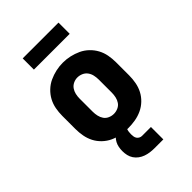

<svg xmlns="http://www.w3.org/2000/svg" viewBox="-269 -831 1138 1138"><g transform="rotate(-45 300.0 -262.5)"><path d="M300 8Q270 8 240.5 3Q211 -2 184 -14.5Q157 -27 135 -48Q113 -69 99.5 -95Q86 -121 80.5 -150.5Q75 -180 75 -210V-320Q75 -350 80.5 -379.5Q86 -409 100 -435Q114 -461 136 -482Q158 -503 185 -515.5Q212 -528 241 -534.5Q270 -541 300 -541Q330 -541 359 -534.5Q388 -528 415 -515.5Q442 -503 464 -482Q486 -461 500 -435Q514 -409 519.5 -379.5Q525 -350 525 -320V-210Q525 -180 519.5 -150.5Q514 -121 500.5 -95Q487 -69 465 -48Q443 -27 416 -14.5Q389 -2 359.5 3Q330 8 300 8ZM300 -112Q318 -112 335 -119.5Q352 -127 362 -141.5Q372 -156 376 -174Q380 -192 380 -210V-320Q380 -338 376 -356Q372 -374 361.5 -388.5Q351 -403 334 -410.5Q317 -418 299 -418Q281 -418 264.5 -410Q248 -402 238 -387.5Q228 -373 224 -355.5Q220 -338 220 -320V-210Q220 -192 224 -174Q228 -156 238 -141.5Q248 -127 265 -119.5Q282 -112 300 -112ZM400 202H325Q307 202 289 199.5Q271 197 254 191Q237 185 222 174Q207 163 197 148Q187 133 183 115.5Q179 98 179 80Q179 63 182 47Q185 31 192.5 17Q200 3 211.5 -8.5Q223 -20 237.5 -27Q252 -34 268 -37Q284 -40 300 -40V0Q296 0 293.5 4Q291 8 290 12Q289 16 288 20.5Q287 25 287 29Q287 33 286.5 37.5Q286 42 286 46Q286 55 287.5 64.5Q289 74 294 81.5Q299 89 307.5 93.5Q316 98 325 98H400ZM450 -633H150V-727H450Z"/></g></svg>

Font: Iosevka Slab Heavy Extended
Style: Regular
Weight: 900
Width: 7
Monospace: yes
Designer: Belleve Invis
Foundry: Belleve Invis
Version: Version 11.1.0; ttfautohint (v1.8.3)